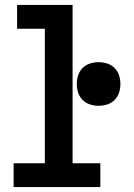

<svg xmlns="http://www.w3.org/2000/svg" viewBox="-20 -755 540 775"><path d="M35 0V-96H161V-639H49V-735H273V-96H385V0ZM378 -328Q360 -328 343 -333.5Q326 -339 313.5 -351.5Q301 -364 295.5 -381Q290 -398 290 -416Q290 -434 295.5 -451Q301 -468 313.5 -480.5Q326 -493 343 -498.5Q360 -504 378 -504Q396 -504 413 -498.5Q430 -493 442.5 -480.5Q455 -468 460.5 -451Q466 -434 466 -416Q466 -398 460.5 -381Q455 -364 442.5 -351.5Q430 -339 413 -333.5Q396 -328 378 -328Z"/></svg>

Font: Iosevka Term
Style: Bold
Weight: 700
Monospace: yes
Designer: Belleve Invis
Foundry: Belleve Invis
Version: Version 30.0.1